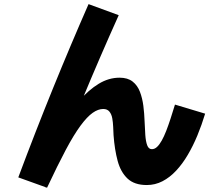

<svg xmlns="http://www.w3.org/2000/svg" viewBox="-20 -826 1040 910"><path d="M809.3 -330.3 952.3 -287.3Q936 -233.5 915.5 -183.9Q895 -134.3 869.8 -91.7Q844.7 -49 814.7 -17Q784.8 15 750.1 33Q715.3 51 675.7 51Q616.8 51 584.3 20.2Q551.8 -10.5 537.5 -63.8Q523.2 -117.2 518.2 -185Q517.3 -203.5 516.4 -224.8Q515.5 -246.2 512.1 -265.3Q508.7 -284.5 498.6 -297Q488.5 -309.5 469.3 -309.5Q445.3 -309.5 419.2 -291.2Q393 -272.8 361.6 -230.3Q330.2 -187.8 291.7 -115.6Q253.3 -43.3 203 63.7L66.7 14.7Q148.5 -204 231.8 -409Q315.2 -614 399.7 -806.5L542.7 -754Q454.2 -557.5 369.9 -354.3Q285.7 -151.2 198 63.3L144.5 18.7Q173.8 -44 207 -110.7Q240.2 -177.3 277.8 -239.5Q315.5 -301.7 357.8 -350.7Q400.2 -399.8 447.7 -428.8Q495.2 -457.8 546.8 -457.8Q585.2 -457.8 608.5 -439.5Q631.8 -421.2 643.3 -390.7Q654.8 -360.3 659.4 -324.6Q664 -288.8 665.2 -252.7Q666.5 -216.5 668.7 -186.1Q670.8 -155.7 677.7 -137.3Q684.5 -119 699.8 -119Q713 -119 724.3 -129.7Q735.7 -140.3 746.5 -159.6Q757.3 -178.8 767.7 -205.4Q778 -232 788.4 -263.8Q798.8 -295.7 809.3 -330.3Z"/></svg>

Font: Murecho Thin
Style: Regular
Weight: 100
Designer: Neil Summerour
Foundry: Positype
Version: Version 1.010